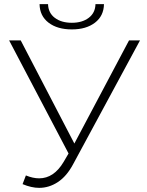

<svg xmlns="http://www.w3.org/2000/svg" viewBox="-20 -895 711 927"><path d="M656 -700 333 -102Q302 -44 259.5 -16Q217 12 169 12Q132 12 89 -6L105 -48Q139 -34 169 -34Q240 -34 287 -113L311 -154L24 -700H80L339 -202L603 -700ZM171 -875H212Q213 -833 244.5 -809Q276 -785 327 -785Q377 -785 408.5 -809Q440 -833 441 -875H482Q481 -818 438.5 -785.5Q396 -753 327 -753Q257 -753 214.5 -785.5Q172 -818 171 -875Z"/></svg>

Font: Montserrat Atlas Light
Style: Regular
Weight: 300
Designer: Julieta Ulanovsky
Foundry: Julieta Ulanovsky
Version: Version 7.200